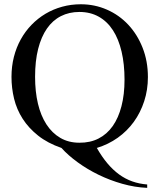

<svg xmlns="http://www.w3.org/2000/svg" viewBox="-20 -698 763 914"><path d="M684.1 -331.1Q684.1 -270.5 666.5 -216.3Q648.9 -162.1 617.2 -118.2Q585.4 -74.2 540.5 -42.2Q495.6 -10.3 440.9 6.3Q465.3 48.8 491.7 80.1Q518.1 111.3 547.4 132.6Q576.7 153.8 609.6 165.5Q642.6 177.2 680.7 180.2V196.3Q621.6 193.8 562.3 177Q502.9 160.2 449.2 134Q395.5 107.9 349.9 74.7Q304.2 41.5 272.5 6.3Q206.5 -16.6 161.4 -52.5Q116.2 -88.4 87.9 -132.6Q59.6 -176.8 47.1 -227.8Q34.7 -278.8 34.7 -332Q34.7 -381.8 46.1 -427Q57.6 -472.2 78.9 -510.5Q100.1 -548.8 130.1 -579.8Q160.2 -610.8 196.8 -632.6Q233.4 -654.3 275.9 -666Q318.4 -677.7 364.7 -677.7Q430.7 -677.7 489 -652.1Q547.4 -626.5 590.6 -580.3Q633.8 -534.2 658.9 -470.5Q684.1 -406.7 684.1 -331.1ZM572.8 -318.8Q572.8 -392.6 558.8 -452.1Q544.9 -511.7 517.8 -553.7Q490.7 -595.7 450.4 -618.4Q410.2 -641.1 357.9 -641.1Q309.1 -641.1 269.8 -621.1Q230.5 -601.1 203.4 -562Q176.3 -522.9 161.6 -465.3Q147 -407.7 147 -332Q147 -262.2 160.6 -204.6Q174.3 -147 201.2 -105.7Q228 -64.5 267.3 -41.5Q306.6 -18.6 357.9 -18.6Q409.2 -18.1 449.2 -38.6Q489.3 -59.1 516.6 -97.9Q543.9 -136.7 558.3 -192.6Q572.8 -248.5 572.8 -318.8Z"/></svg>

Font: Doulos SIL Viet
Style: Regular
Weight: 400
Designer: Walt Agee, Victor Gaultney, Peter Martin, Debbi Hosken, Becca Hirsbrunner
Foundry: SIL International
Version: Version 5.000